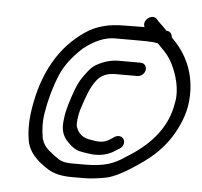

<svg xmlns="http://www.w3.org/2000/svg" viewBox="-50 -761 817 778"><g transform="rotate(5 359.0 -371.5)"><path d="M569.3 -605.3C576.4 -598.2 587.2 -587.1 599.7 -574.1C612.7 -560.4 623.9 -544.1 633.3 -525C651.1 -488.8 672.3 -426.9 660.1 -369.7L660 -369.3L659.9 -369C645.3 -276.4 587.2 -199.1 481.5 -135.4L481 -135.1L480.6 -134.8C437.3 -104.4 396.2 -89.5 320.2 -89.5H262.5C239.6 -89.5 222.7 -93.9 210.9 -101.7C197.2 -110.8 182.9 -121.7 168 -134.3C154.5 -145.8 145.1 -160.3 139.1 -179.6C132.9 -215.3 132 -249.7 136.7 -279C145.6 -335.3 160.4 -388.7 181 -439.1C197 -478.3 224.8 -516.3 267.9 -556.2C312.4 -591.9 354.9 -609.5 395.5 -609.5H472.5C509.4 -609.5 540.9 -610.1 569.3 -605.3ZM604.3 -658.3 603.3 -658.5H600.4C596.7 -662.7 590 -669.7 584.8 -674.7L566 -692.3L557.8 -702.1L557.6 -702.3C546.4 -714.2 528.8 -709.6 518.8 -700.1C510.1 -691.9 504.1 -677.8 510.7 -665.6C483.4 -665.7 445.8 -664.5 423.7 -664.5C365.8 -664.5 314.4 -651.1 273.1 -623C170.4 -554.1 107.8 -443.8 84.4 -296.1C76.5 -246.4 76.5 -201.3 84.6 -159.7C93.5 -121 123.4 -87.6 171.8 -57.2C196.3 -41.8 228.5 -34.5 267.5 -34.5H321.8C343.9 -34.5 371.7 -37.6 405.4 -43.7C442.8 -50.5 493.4 -78.5 559.5 -126.2C611.8 -163.9 652.1 -210 679.8 -264C706.8 -316.7 720.1 -364.3 718.1 -425.4C715.5 -506.9 681.8 -573.1 639.2 -617.8C632.8 -624.6 628.4 -629.2 624 -634.2C623.6 -647.6 615.7 -656.4 604.3 -658.3ZM507.4 -520.5H419.4C387.4 -520.5 356.1 -511.6 326.4 -494C314 -486.6 304.2 -476.7 292.3 -460.6C275.1 -439.5 261 -415.4 251.5 -389.6C231.9 -336.5 220.8 -297.5 218.2 -269.6C212 -229.3 216.9 -201.5 241.5 -175.7C258.5 -157.9 273.8 -146.3 289.5 -142.4C312.5 -136.7 321.4 -137 341.1 -133.7L341.6 -133.6L342.2 -133.5C379.3 -130.7 412.3 -138.4 440.7 -159L453.6 -166.8L453.9 -167C470.1 -177.8 471.7 -195.6 465.3 -205.9C459 -216 443.5 -221.4 428 -211.1L415.8 -203.1C393.1 -188.3 377 -182.7 335.7 -191.3L335.2 -191.4L334.7 -191.4C302.4 -195.1 282.6 -210.5 272.6 -239.6C269.1 -249.9 273.1 -287.4 280.2 -309.4C297.3 -361.8 309.9 -401.4 335.7 -434C352 -454.5 375.5 -465.5 410.7 -465.5H498.7C513.2 -465.5 528 -476.8 530.5 -492.5C532.9 -507.4 523 -520.5 507.4 -520.5Z"/></g></svg>

Font: MewTooHand
Style: BdIta
Weight: 400
Designer: Mew Too, Robert Jablonski
Version: Version 0.77